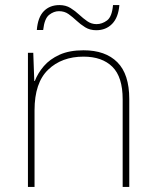

<svg xmlns="http://www.w3.org/2000/svg" viewBox="-20 -736 613 756"><path d="M309 -538Q395 -538 442 -491Q489 -444 489 -346V0H463V-345Q463 -433 422.5 -473Q382 -513 309 -513Q223 -513 169.5 -461.5Q116 -410 116 -302V0H90V-528H111L115 -417H117Q129 -448 152.5 -475.5Q176 -503 214.5 -520.5Q253 -538 309 -538ZM125 -618Q129 -668 152.5 -692Q176 -716 214 -716Q239 -716 257.5 -704.5Q276 -693 291.5 -678.5Q307 -664 323.5 -652.5Q340 -641 360 -641Q382 -641 401.5 -655.5Q421 -670 425 -716H450Q446 -667 421.5 -642Q397 -617 359 -617Q334 -617 315.5 -628.5Q297 -640 281.5 -654.5Q266 -669 250 -680.5Q234 -692 212 -692Q192 -692 173.5 -677.5Q155 -663 150 -618Z"/></svg>

Font: Noto Sans Cham Thin
Style: Regular
Weight: 250
Version: Version 2.002